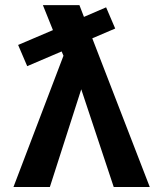

<svg xmlns="http://www.w3.org/2000/svg" viewBox="-20 -745 640 765"><path d="M52.2 -565.9 190.9 -625 150.9 -724.6H296.4L314.5 -677.7L402.8 -715.8L439 -631.3L347.7 -592.3L576.7 0H433.1L303.7 -389.2L178.7 0H33.7L232.9 -522.9L225.6 -540L88.4 -481.4Z"/></svg>

Font: Liberation Mono
Style: Bold
Weight: 700
Monospace: yes
Designer: Steve Matteson
Foundry: Ascender Corporation
Version: Version 2.1.5